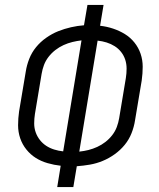

<svg xmlns="http://www.w3.org/2000/svg" viewBox="-20 -755 640 775"><path d="M211 0 225 -86Q198 -89 172 -96.5Q146 -104 124.5 -117.5Q103 -131 86.5 -151.5Q70 -172 61.5 -197Q53 -222 53 -249.5Q53 -277 57 -305L84 -466Q88 -492 98 -517.5Q108 -543 125.5 -564.5Q143 -586 166.5 -602.5Q190 -619 215 -629Q240 -639 266.5 -645Q293 -651 319 -653L333 -735H398L384 -651Q411 -648 436.5 -639.5Q462 -631 484 -617.5Q506 -604 522.5 -583.5Q539 -563 547.5 -538Q556 -513 556 -485.5Q556 -458 552 -430L525 -269Q521 -243 511 -217.5Q501 -192 483.5 -170.5Q466 -149 443 -132.5Q420 -116 394.5 -105.5Q369 -95 343 -90.5Q317 -86 290 -84L276 0ZM235 -144 309 -592Q291 -590 272.5 -585.5Q254 -581 236.5 -573Q219 -565 203.5 -553Q188 -541 176 -525.5Q164 -510 157.5 -492.5Q151 -475 148 -457L121 -295Q118 -276 118 -257Q118 -238 124 -221Q130 -204 141 -190Q152 -176 166.5 -166.5Q181 -157 198.5 -151.5Q216 -146 235 -144ZM300 -143Q319 -145 337 -149.5Q355 -154 372.5 -162Q390 -170 405.5 -182Q421 -194 433 -209.5Q445 -225 451.5 -242.5Q458 -260 461 -278L488 -440Q491 -459 491 -478Q491 -497 485.5 -514Q480 -531 469 -545Q458 -559 443 -568.5Q428 -578 410.5 -583.5Q393 -589 374 -591Z"/></svg>

Font: Iosevka Curly LtExObl
Style: Regular
Weight: 300
Width: 7
Italic angle: -9°
Monospace: yes
Designer: Belleve Invis
Foundry: Belleve Invis
Version: Version 11.1.0; ttfautohint (v1.8.3)